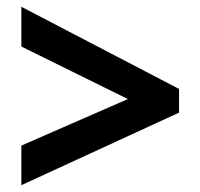

<svg xmlns="http://www.w3.org/2000/svg" viewBox="-20 -645 591 566"><path d="M43 -215.8 356.9 -353 43 -507.8V-625L507.8 -382.8V-313L43 -99.1Z"/></svg>

Font: Phetsarath
Style: Bold
Weight: 700
Designer: Danh Hong
Foundry: Danh Hong
Version: Version 1.01